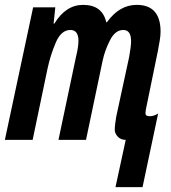

<svg xmlns="http://www.w3.org/2000/svg" viewBox="-27 -574 703 788"><path d="M558 194 622 -108Q605 -97 587 -97Q570 -97 570 -109Q570 -119 575 -141L621 -365Q625 -386 628.5 -407Q632 -428 632 -444Q632 -554 534 -554Q463 -554 412 -483H409Q393 -554 314 -554Q243 -554 196 -477H193L200 -544H109L-7 0H107L168 -292Q180 -348 202 -399.5Q224 -451 262 -451Q295 -451 295 -406Q295 -382 285 -341L213 0H326L394 -324Q403 -367 424.5 -409Q446 -451 479 -451Q511 -451 511 -405Q511 -384 503 -340L450 -95Q448 -81 446 -67.5Q444 -54 444 -41Q444 -27 456 -13.5Q468 0 489 0L447 194Z"/></svg>

Font: Noto Sans Display Condensed
Style: Bold Italic
Weight: 700
Width: 3
Designer: Monotype Design team
Foundry: Monotype Imaging Inc.
Version: 1.000